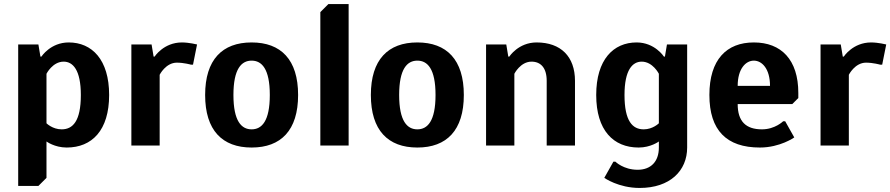

<svg xmlns="http://www.w3.org/2000/svg" viewBox="-20 -720 4405 950"><path d="M210 -355C210 -355 240 -415 295 -415C340 -415 380 -375 380 -250C380 -120 340 -80 285 -80C240 -80 210 -110 210 -110ZM70 200H170L210 160V-20C210 -20 250 10 310 10C435 10 520 -75 520 -250C520 -425 435 -510 320 -510C230 -510 185 -440 185 -440H180L170 -500H70Z M855 -410C890 -410 925 -400 925 -400H935L955 -500C955 -500 915 -510 880 -510C790 -510 745 -440 745 -440H740L730 -500H630V0H770V-350C770 -350 800 -410 855 -410Z M1315 -250C1315 -120 1275 -80 1225 -80C1175 -80 1135 -120 1135 -250C1135 -380 1175 -420 1225 -420C1275 -420 1315 -380 1315 -250ZM1455 -250C1455 -425 1370 -510 1225 -510C1080 -510 995 -425 995 -250C995 -75 1080 10 1225 10C1370 10 1455 -75 1455 -250Z M1565 0H1705V-700H1605L1565 -660Z M2135 -250C2135 -120 2095 -80 2045 -80C1995 -80 1955 -120 1955 -250C1955 -380 1995 -420 2045 -420C2095 -420 2135 -380 2135 -250ZM2275 -250C2275 -425 2190 -510 2045 -510C1900 -510 1815 -425 1815 -250C1815 -75 1900 10 2045 10C2190 10 2275 -75 2275 -250Z M2610 -415C2655 -415 2685 -385 2685 -320V0H2825V-320C2825 -440 2755 -510 2635 -510C2545 -510 2500 -440 2500 -440H2495L2485 -500H2385V0H2525V-355C2525 -355 2555 -415 2610 -415Z M3240 -110C3240 -110 3210 -80 3165 -80C3110 -80 3070 -120 3070 -250C3070 -375 3110 -415 3155 -415C3210 -415 3240 -355 3240 -355ZM3380 -500H3280L3270 -440H3265C3265 -440 3220 -510 3130 -510C3015 -510 2930 -425 2930 -250C2930 -75 3015 10 3140 10C3200 10 3240 -20 3240 -20V10C3240 80 3200 120 3135 120C3065 120 3025 80 3025 80H3015L2970 160C2970 160 3040 210 3145 210C3295 210 3380 125 3380 10Z M3710 -420C3750 -420 3790 -380 3790 -295H3630C3630 -380 3670 -420 3710 -420ZM3740 10C3840 10 3910 -40 3910 -40L3865 -120H3855C3855 -120 3815 -80 3750 -80C3670 -80 3630 -120 3630 -205H3900L3930 -235V-260C3930 -425 3845 -510 3710 -510C3575 -510 3490 -425 3490 -250C3490 -75 3575 10 3740 10Z M4265 -410C4300 -410 4335 -400 4335 -400H4345L4365 -500C4365 -500 4325 -510 4290 -510C4200 -510 4155 -440 4155 -440H4150L4140 -500H4040V0H4180V-350C4180 -350 4210 -410 4265 -410Z"/></svg>

Font: Scada
Style: Bold
Weight: 700
Designer: Jovanny Lemonad
Foundry: Jovanny Lemonad
Version: Version 3.005